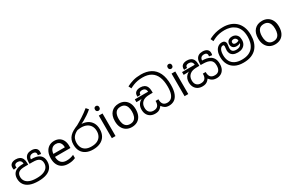

<svg xmlns="http://www.w3.org/2000/svg" viewBox="184 -2387 5951 3948"><g transform="rotate(-30 3160.0 -412.5)"><path d="M394 11Q274 11 194.5 -21Q115 -53 75.5 -112Q36 -171 36 -251Q36 -317 64 -362.5Q92 -408 149 -431.5Q206 -455 292 -455H315L308 -452Q307 -501 280.5 -523.5Q254 -546 215 -546Q178 -546 158.5 -531Q139 -516 139 -487Q139 -482 140.5 -472.5Q142 -463 143 -458L73 -446Q69 -458 67.5 -470.5Q66 -483 66 -496Q66 -553 104.5 -582.5Q143 -612 210 -612Q264 -612 302 -591.5Q340 -571 359.5 -530.5Q379 -490 379 -430V-389H314Q247 -389 209 -380Q171 -371 148 -351Q129 -335 119 -309.5Q109 -284 109 -249Q109 -196 138 -153Q167 -110 230 -85Q293 -60 395 -60Q496 -60 559 -85Q622 -110 651.5 -152.5Q681 -195 681 -249Q681 -284 671 -309.5Q661 -335 642 -351Q619 -371 581 -380Q543 -389 475 -389H411V-430Q411 -490 431 -530.5Q451 -571 489 -591.5Q527 -612 581 -612Q647 -612 685.5 -582.5Q724 -553 724 -496Q724 -483 722.5 -470.5Q721 -458 718 -446L647 -458Q649 -463 650 -472.5Q651 -482 651 -487Q651 -516 632 -531Q613 -546 575 -546Q536 -546 510 -523.5Q484 -501 482 -452L478 -455H498Q586 -455 642.5 -431.5Q699 -408 726.5 -362.5Q754 -317 754 -251Q754 -170 714.5 -111Q675 -52 595.5 -20.5Q516 11 394 11Z M1082 -546Q1151 -546 1200.5 -516Q1250 -486 1276.5 -431.5Q1303 -377 1303 -304V-251H936Q938 -160 982.5 -112.5Q1027 -65 1107 -65Q1158 -65 1197.5 -74.5Q1237 -84 1279 -102V-25Q1238 -7 1198 1.5Q1158 10 1103 10Q1027 10 968.5 -21Q910 -52 877.5 -113.5Q845 -175 845 -264Q845 -352 874.5 -415Q904 -478 957.5 -512Q1011 -546 1082 -546ZM1081 -474Q1018 -474 981.5 -433.5Q945 -393 938 -321H1211Q1211 -367 1197 -401Q1183 -435 1154.5 -454.5Q1126 -474 1081 -474Z M1696 11Q1600 11 1531.5 -23Q1463 -57 1426.5 -121.5Q1390 -186 1390 -277Q1390 -339 1408 -386Q1426 -433 1460.5 -469Q1495 -505 1544.5 -533Q1594 -561 1656 -586Q1732 -628 1816.5 -683Q1901 -738 1983 -805L2031 -749Q1980 -705 1924 -667Q1868 -629 1814.5 -599Q1761 -569 1716 -550L1674 -521Q1589 -493 1543 -455Q1497 -417 1480 -372.5Q1463 -328 1463 -279Q1463 -215 1487.5 -165.5Q1512 -116 1564 -88Q1616 -60 1697 -60Q1784 -60 1839 -89Q1894 -118 1920.5 -168Q1947 -218 1947 -281Q1947 -352 1917 -402.5Q1887 -453 1832.5 -479.5Q1778 -506 1703 -506Q1683 -506 1659.5 -503.5Q1636 -501 1612.5 -496.5Q1589 -492 1568 -485L1643 -555Q1660 -562 1680 -564Q1700 -566 1727 -566Q1812 -566 1878 -534Q1944 -502 1982 -439Q2020 -376 2020 -283Q2020 -190 1980.5 -124Q1941 -58 1868.5 -23.5Q1796 11 1696 11Z M2229 -536V0H2141V-536ZM2186 -737Q2206 -737 2221.5 -723.5Q2237 -710 2237 -681Q2237 -653 2221.5 -639Q2206 -625 2186 -625Q2164 -625 2149 -639Q2134 -653 2134 -681Q2134 -710 2149 -723.5Q2164 -737 2186 -737Z M2865 -269Q2865 -180 2834.5 -117.5Q2804 -55 2748 -22.5Q2692 10 2615 10Q2544 10 2488.5 -22.5Q2433 -55 2401 -117.5Q2369 -180 2369 -269Q2369 -402 2436 -474Q2503 -546 2618 -546Q2691 -546 2746.5 -513.5Q2802 -481 2833.5 -419.5Q2865 -358 2865 -269ZM2460 -269Q2460 -206 2476.5 -159.5Q2493 -113 2528 -88Q2563 -63 2617 -63Q2671 -63 2706 -88Q2741 -113 2757.5 -159.5Q2774 -206 2774 -269Q2774 -333 2757 -378Q2740 -423 2705.5 -447.5Q2671 -472 2616 -472Q2534 -472 2497 -418Q2460 -364 2460 -269Z M3499 11Q3437 11 3399.5 -14.5Q3362 -40 3337 -77Q3317 -50 3294.5 -30Q3272 -10 3242 0.5Q3212 11 3167 11Q3108 11 3061.5 -14Q3015 -39 2988.5 -87Q2962 -135 2962 -204Q2962 -246 2975.5 -284.5Q2989 -323 3020.5 -354.5Q3052 -386 3104 -406L3106 -397Q3072 -391 3035 -390Q2998 -389 2969 -389H2949V-455H3265Q3262 -502 3236.5 -524Q3211 -546 3173 -546Q3134 -546 3115 -531Q3096 -516 3096 -489Q3096 -487 3096 -484Q3096 -481 3097 -478L3024 -474Q3023 -479 3023 -485.5Q3023 -492 3023 -496Q3023 -553 3061.5 -582.5Q3100 -612 3167 -612Q3221 -612 3259 -591.5Q3297 -571 3316.5 -530.5Q3336 -490 3336 -430V-389H3301Q3266 -389 3229 -387Q3192 -385 3157 -375Q3122 -365 3092 -340Q3066 -318 3050.5 -285Q3035 -252 3035 -204Q3035 -134 3071.5 -97Q3108 -60 3169 -60Q3207 -60 3232.5 -70.5Q3258 -81 3273.5 -100.5Q3289 -120 3296 -147.5Q3303 -175 3303 -208V-214H3370V-208Q3370 -176 3376.5 -149Q3383 -122 3397.5 -102Q3412 -82 3436.5 -71Q3461 -60 3497 -60Q3545 -60 3583.5 -86.5Q3622 -113 3644.5 -175.5Q3667 -238 3667 -345Q3667 -483 3628 -576.5Q3589 -670 3509.5 -718Q3430 -766 3308 -766Q3244 -766 3191 -756Q3138 -746 3092 -728Q3046 -710 3002 -686L2969 -751Q3040 -789 3122.5 -812.5Q3205 -836 3311 -836Q3444 -836 3540.5 -784Q3637 -732 3689.5 -624Q3742 -516 3742 -348Q3742 -216 3710.5 -137Q3679 -58 3624 -23.5Q3569 11 3499 11Z M3956 -536V0H3868V-536ZM3913 -737Q3933 -737 3948.5 -723.5Q3964 -710 3964 -681Q3964 -653 3948.5 -639Q3933 -625 3913 -625Q3891 -625 3876 -639Q3861 -653 3861 -681Q3861 -710 3876 -723.5Q3891 -737 3913 -737Z M4629 11Q4584 11 4552.5 -1Q4521 -13 4498.5 -33Q4476 -53 4459 -77Q4439 -50 4416.5 -30Q4394 -10 4364 0.5Q4334 11 4289 11Q4230 11 4183.5 -14Q4137 -39 4110.5 -87Q4084 -135 4084 -204Q4084 -246 4097.5 -284.5Q4111 -323 4142.5 -354.5Q4174 -386 4226 -406L4228 -397Q4194 -391 4157 -390Q4120 -389 4091 -389H4071V-455H4372Q4370 -502 4344 -524Q4318 -546 4279 -546Q4241 -546 4222 -531Q4203 -516 4203 -489Q4203 -487 4203 -484Q4203 -481 4204 -478L4131 -474Q4130 -479 4130 -485.5Q4130 -492 4130 -496Q4130 -553 4168.5 -582.5Q4207 -612 4274 -612Q4328 -612 4366 -591.5Q4404 -571 4423.5 -530.5Q4443 -490 4443 -430V-389H4423Q4388 -389 4351 -387Q4314 -385 4279 -375Q4244 -365 4214 -340Q4188 -318 4172.5 -285Q4157 -252 4157 -204Q4157 -134 4193.5 -97Q4230 -60 4291 -60Q4329 -60 4354.5 -70.5Q4380 -81 4395.5 -100.5Q4411 -120 4418 -147.5Q4425 -175 4425 -208V-214H4492V-208Q4492 -176 4498.5 -149Q4505 -122 4520 -102Q4535 -82 4561 -71Q4587 -60 4626 -60Q4688 -60 4722 -99Q4756 -138 4756 -218Q4756 -264 4743.5 -296Q4731 -328 4702 -349Q4672 -370 4627 -379.5Q4582 -389 4516 -389H4475V-430Q4475 -490 4495 -530.5Q4515 -571 4552.5 -591.5Q4590 -612 4644 -612Q4711 -612 4749.5 -582.5Q4788 -553 4788 -496Q4788 -483 4786 -470.5Q4784 -458 4781 -446L4711 -458Q4713 -463 4714 -472.5Q4715 -482 4715 -487Q4715 -516 4696 -531Q4677 -546 4639 -546Q4600 -546 4574 -523.5Q4548 -501 4546 -452L4527 -455H4542Q4597 -455 4648.5 -444.5Q4700 -434 4740.5 -407.5Q4781 -381 4805 -335Q4829 -289 4829 -217Q4829 -140 4802.5 -89.5Q4776 -39 4730.5 -14Q4685 11 4629 11Z M5265 11Q5146 11 5065.5 -32.5Q4985 -76 4944.5 -152.5Q4904 -229 4904 -329Q4904 -409 4927.5 -464Q4951 -519 4991.5 -547.5Q5032 -576 5083 -576Q5117 -576 5135.5 -563Q5154 -550 5161.5 -532Q5169 -514 5169 -498Q5169 -470 5163.5 -445Q5158 -420 5158 -385Q5158 -346 5183.5 -320Q5209 -294 5271 -294Q5310 -294 5339.5 -306.5Q5369 -319 5385.5 -345.5Q5402 -372 5402 -414Q5402 -460 5381 -486Q5360 -512 5324 -512Q5296 -512 5280.5 -500Q5265 -488 5265 -464Q5265 -442 5280 -429Q5295 -416 5321 -416Q5353 -416 5376 -425Q5399 -434 5426 -455L5439 -410Q5415 -388 5386.5 -371Q5358 -354 5310 -354Q5255 -354 5225 -384.5Q5195 -415 5195 -464Q5195 -493 5208.5 -518.5Q5222 -544 5251 -560Q5280 -576 5326 -576Q5361 -576 5394 -560.5Q5427 -545 5448.5 -509.5Q5470 -474 5470 -413Q5470 -357 5445.5 -315.5Q5421 -274 5377 -251.5Q5333 -229 5272 -229Q5204 -229 5163.5 -250.5Q5123 -272 5105.5 -307Q5088 -342 5088 -382Q5088 -411 5092.5 -433.5Q5097 -456 5097 -475Q5097 -489 5092 -499.5Q5087 -510 5069 -510Q5043 -510 5021.5 -489Q5000 -468 4988 -429Q4976 -390 4976 -335Q4976 -246 5010 -184.5Q5044 -123 5109.5 -91.5Q5175 -60 5267 -60Q5363 -60 5427.5 -88Q5492 -116 5531 -165Q5570 -214 5587 -277Q5604 -340 5604 -409Q5604 -513 5573.5 -582.5Q5543 -652 5492 -692Q5441 -732 5380 -749Q5319 -766 5259 -766Q5191 -766 5138 -756Q5085 -746 5039.5 -727.5Q4994 -709 4948 -683L4917 -749Q4964 -775 5017 -794.5Q5070 -814 5130.5 -825Q5191 -836 5259 -836Q5343 -836 5418.5 -812Q5494 -788 5552.5 -736.5Q5611 -685 5645 -603.5Q5679 -522 5679 -407Q5679 -319 5655.5 -243Q5632 -167 5582.5 -110Q5533 -53 5454.5 -21Q5376 11 5265 11Z M6266 -269Q6266 -180 6235.5 -117.5Q6205 -55 6149 -22.5Q6093 10 6016 10Q5945 10 5889.5 -22.5Q5834 -55 5802 -117.5Q5770 -180 5770 -269Q5770 -402 5837 -474Q5904 -546 6019 -546Q6092 -546 6147.5 -513.5Q6203 -481 6234.5 -419.5Q6266 -358 6266 -269ZM5861 -269Q5861 -206 5877.5 -159.5Q5894 -113 5929 -88Q5964 -63 6018 -63Q6072 -63 6107 -88Q6142 -113 6158.5 -159.5Q6175 -206 6175 -269Q6175 -333 6158 -378Q6141 -423 6106.5 -447.5Q6072 -472 6017 -472Q5935 -472 5898 -418Q5861 -364 5861 -269Z"/></g></svg>

Font: sinhala115
Style: Regular
Weight: 400
Designer: Jelle Bosma - Monotype Design Team
Foundry: Monotype Imaging Inc.
Version: Version 2.006